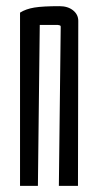

<svg xmlns="http://www.w3.org/2000/svg" viewBox="-20 -603 319 623"><path d="M45 -562Q64 -574 91.5 -578.5Q119 -583 173 -583Q200 -583 217 -569.5Q234 -556 234 -535L233 0H171L177 -516Q177 -519 175.5 -520Q174 -521 168 -522H109L103 0H45Z"/></svg>

Font: Bahianita
Style: Regular
Weight: 400
Designer: Pablo Cosgaya & Dani Raskovsky
Foundry: Pablo Cosgaya & Dani Raskovsky
Version: Version 1.008